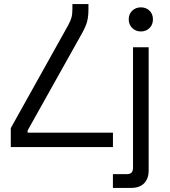

<svg xmlns="http://www.w3.org/2000/svg" viewBox="-20 -720 831 940"><path d="M413 -700V-675.5Q413 -640.2 407 -616.5Q401 -592.8 383.2 -560L115.2 -81.2V-70.5H533V0H32.8V-92.8L313.8 -596.5Q325.2 -617.2 329.9 -634.1Q334.5 -651 334.5 -677V-700ZM532.8 200V132.5H601.7Q631.2 132.5 631.2 102.5V-488.5H707.8V115Q707.8 154.8 685.6 177.4Q663.5 200 621.8 200ZM610.2 -625Q610.2 -651.2 627.4 -667.6Q644.5 -684 669.5 -684Q695.5 -684 712.1 -667.6Q728.8 -651.2 728.8 -625Q728.8 -599.5 712.1 -582.8Q695.5 -566 669.5 -566Q644.5 -566 627.4 -582.8Q610.2 -599.5 610.2 -625Z"/></svg>

Font: Space 7353
Style: Regular
Weight: 400
Designer: Christine Claussen + Ruben Lyon  (Space 7353)
Version: Version 1.000;FEAKit 1.0